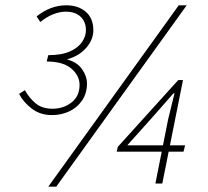

<svg xmlns="http://www.w3.org/2000/svg" viewBox="-20 -692 784 724"><path d="M176 -258Q131 -258 99 -283Q67 -308 52 -338L74 -352Q89 -324 113.5 -303Q138 -282 178 -282Q219 -282 249.5 -305.5Q280 -329 280 -372Q280 -407 249 -433.5Q218 -460 156 -460L162 -484Q213 -484 244.5 -498.5Q276 -513 290 -534.5Q304 -556 304 -578Q304 -610 284 -629Q264 -648 228 -648Q205 -648 180 -638Q155 -628 132 -609L118 -630Q144 -651 172 -661.5Q200 -672 230 -672Q275 -672 303.5 -647.5Q332 -623 332 -578Q332 -542 304.5 -511Q277 -480 232 -468Q271 -458 289.5 -431Q308 -404 308 -378Q308 -340 289.5 -313Q271 -286 241 -272Q211 -258 176 -258ZM162 12 654 -672H684L192 12ZM566 0 614 -242 638 -340H634L562 -258L460 -144H678L672 -120H420L424 -138L652 -390H670L592 0Z"/></svg>

Font: Source Sans 3 ExtraLight
Style: Italic
Weight: 250
Italic angle: -11°
Designer: Paul D. Hunt
Foundry: Adobe
Version: Version 3.046;hotconv 1.0.118;makeotfexe 2.5.65603